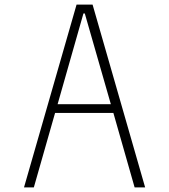

<svg xmlns="http://www.w3.org/2000/svg" viewBox="-20 -820 740 840"><path d="M85 0 315 -800H385L615 0H569L476 -326H221L128 0ZM345 -761 232 -364H465L351 -761Z"/></svg>

Font: Martian Mono Thin
Style: Regular
Weight: 100
Monospace: yes
Designer: Roman Shamin
Foundry: Evil Martians
Version: Version 1.000; ttfautohint (v1.8.4.7-5d5b)